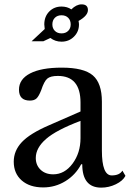

<svg xmlns="http://www.w3.org/2000/svg" viewBox="-20 -850 595 880"><path d="M183 -738Q183 -774 205.5 -797Q228 -820 262 -820Q288 -820 307 -807Q330 -830 354 -830Q383 -830 383 -804Q383 -778 340 -754Q342 -744 342 -738Q342 -705 319 -682Q296 -659 262 -659Q233 -659 211 -676L179 -661H125L185 -717Q183 -731 183 -738ZM220 -738Q220 -720 231.5 -708.5Q243 -697 262 -697Q281 -697 292.5 -708.5Q304 -720 304 -738Q304 -757 292.5 -768.5Q281 -780 262 -780Q243 -780 231.5 -768.5Q220 -757 220 -738ZM349 -217V-296Q238 -254 191 -213Q144 -172 144 -126Q144 -93 166 -72Q188 -51 224 -51Q276 -51 312.5 -100Q349 -149 349 -217ZM205 -276 349 -339V-380Q349 -502 245 -502Q211 -502 196.5 -489.5Q182 -477 169 -437Q158 -409 147.5 -399Q137 -389 117 -389Q67 -389 67 -439Q67 -487 118 -513.5Q169 -540 263 -540Q364 -540 405.5 -504.5Q447 -469 447 -384V-160Q447 -46 492 -46Q528 -46 541 -68L555 -44Q543 -21 511 -5.5Q479 10 444 10Q357 10 357 -97H352Q326 -48 279.5 -19.5Q233 9 178 9Q116 9 79.5 -23Q43 -55 43 -109Q43 -159 80 -198.5Q117 -238 205 -276Z"/></svg>

Font: Libre Baskerville
Style: Regular
Weight: 400
Designer: Pablo Impallari, Rodrigo Fuenzalida
Foundry: Pablo Impallari, Rodrigo Fuenzalida
Version: Version 1.000